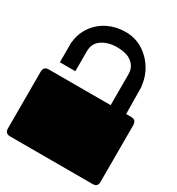

<svg xmlns="http://www.w3.org/2000/svg" viewBox="-190 -926 962 1045"><g transform="rotate(30 291.0 -403.5)"><path d="M582 -388.2V-32.2Q582 -15.6 574.5 -7.8Q566.9 0 549.8 0H32.2Q0 0 0 -32.2V-388.2Q0 -420.9 32.2 -420.9H420.9V-615.2Q420.9 -649.9 401.4 -672.6Q381.8 -695.3 354.5 -703.6Q327.1 -711.9 293 -711.9Q239.7 -711.9 200.9 -686.3Q162.1 -660.6 162.1 -609.9V-484.9H64.9V-612.8H65.9Q71.8 -670.4 104.2 -715.1Q136.7 -759.8 186 -783.4Q235.4 -807.1 293 -807.1Q380.9 -807.1 443.6 -744.4Q506.3 -681.6 515.1 -592.8H516.1L518.1 -420.9Q522 -420.9 532.5 -421.4Q543 -421.9 547.9 -421.6Q552.7 -421.4 560.5 -419.9Q568.4 -418.5 572 -415Q575.7 -411.6 578.9 -404.8Q582 -397.9 582 -388.2Z"/></g></svg>

Font: Web Symbols
Style: Regular
Weight: 400
Designer: Igor Kiselev
Foundry: Just Be Nice studio
Version: Version 1.000;PS 001.001;hotconv 1.0.56